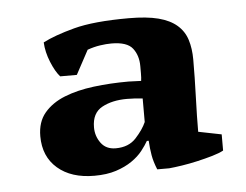

<svg xmlns="http://www.w3.org/2000/svg" viewBox="-35 -749 531 414"><g transform="rotate(-5 230.0 -542.0)"><path d="M205 -431Q233 -431 249 -448.5Q265 -466 272 -482V-533Q263 -534 254.5 -534.5Q246 -535 238 -535Q206 -535 184 -523Q162 -511 162 -480Q162 -461 173 -446Q184 -431 205 -431ZM99 -596Q89 -607 80 -629Q71 -651 70 -672Q95 -685 138 -696.5Q181 -708 257 -708Q296 -708 321 -701.5Q346 -695 361 -682Q376 -669 382 -650Q388 -631 388 -607Q388 -569 386.5 -526Q385 -483 385 -451L435 -441V-406Q426 -401 410.5 -396.5Q395 -392 377.5 -388Q360 -384 343.5 -381.5Q327 -379 316 -378H290Q283 -395 280.5 -409.5Q278 -424 277 -441H273Q268 -432 259 -420.5Q250 -409 235.5 -399Q221 -389 201 -382.5Q181 -376 154 -376Q104 -376 74.5 -401.5Q45 -427 45 -471Q45 -502 61.5 -521.5Q78 -541 105.5 -552Q133 -563 169 -567.5Q205 -572 245 -572Q252 -572 258.5 -571.5Q265 -571 272 -571Q273 -577 273 -587.5Q273 -598 273 -603Q273 -626 261 -641.5Q249 -657 215 -657Q204 -657 190.5 -655Q177 -653 163 -648L135 -596Z"/></g></svg>

Font: PTSerif
Style: Bold
Weight: 700
Designer: A.Korolkova, O.Umpeleva, V.Yefimov
Foundry: ParaType Ltd
Version: Version 1.000W OFL; ttfautohint (v1.2) -l 8 -r 50 -G 200 -x 